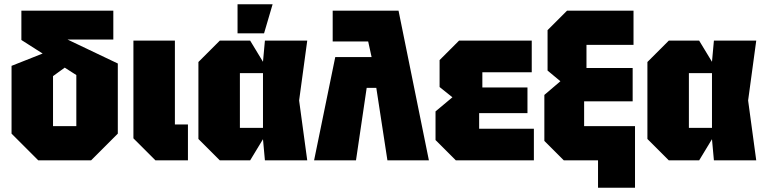

<svg xmlns="http://www.w3.org/2000/svg" viewBox="-20 -750 3582 898"><path d="M159 0 34 -125V-442L226 -518L308 -452L228 -394V-160H337V-399L80 -563V-700H510V-565H296L531 -453V-125L406 0Z M604 -560H798V-168H859V0H707L604 -103Z M1008 0 908 -100V-460L1008 -560H1150L1210 -461L1219 -560H1417L1379 -280L1417 0H1219L1210 -99L1150 0ZM1102 -152H1210V-408H1102ZM1091 -594V-730H1255L1215 -594Z M1536 -700H1844L1986 0H1792L1740 -339H1695L1645 0H1449L1548 -483H1718L1702 -556H1536Z M2112 0 2017 -95V-229L2096 -295L2036 -343V-469L2127 -560H2467V-412H2236V-341H2447V-221H2221V-148H2477V0Z M2617 0 2526 -91V-306L2601 -370L2541 -420V-609L2632 -700H2943V-540H2723V-432H2939V-276H2712V-160H2950V128H2777V0Z M3108 0 3008 -100V-460L3108 -560H3250L3310 -461L3319 -560H3517L3479 -280L3517 0H3319L3310 -99L3250 0ZM3202 -152H3310V-408H3202Z"/></svg>

Font: Tektur SemiCondensed ExtraBold
Style: Regular
Weight: 800
Width: 4
Designer: Adam Jagosz
Foundry: Adam Jagosz
Version: Version 1.005;gftools[0.9.30]